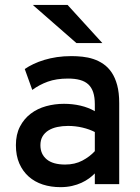

<svg xmlns="http://www.w3.org/2000/svg" viewBox="-20 -752 572 784"><path d="M466.8 0H367.2V-43.9Q357.4 -33.7 343.8 -23.7Q330.1 -13.7 312.7 -5.6Q295.4 2.4 273.9 7.3Q252.4 12.2 227.1 12.2Q188 12.2 154.8 1.5Q121.6 -9.3 97.2 -31Q72.8 -52.7 58.8 -84.7Q44.9 -116.7 44.9 -159.2Q44.9 -203.1 61.5 -235.1Q78.1 -267.1 105.5 -287.8Q132.8 -308.6 168.2 -318.4Q203.6 -328.1 241.2 -328.1Q276.4 -328.1 308.8 -320.6Q341.3 -313 367.2 -297.9V-326.2Q367.2 -355 360.6 -375Q354 -395 340.6 -407.5Q327.1 -419.9 306.6 -425.5Q286.1 -431.2 257.8 -431.2Q210 -431.2 175 -418.5Q140.1 -405.8 111.8 -384.8L81.1 -470.2Q96.7 -481 116.7 -490.5Q136.7 -500 160.6 -507.3Q184.6 -514.6 212.4 -518.8Q240.2 -522.9 272 -522.9Q293.5 -522.9 316.4 -520.5Q339.4 -518.1 361.1 -511Q382.8 -503.9 402.1 -490.7Q421.4 -477.5 435.8 -456.3Q450.2 -435.1 458.5 -404.3Q466.8 -373.5 466.8 -331.1ZM246.1 -80.1Q285.6 -80.1 316.2 -96.2Q346.7 -112.3 367.2 -134.8V-212.9Q345.7 -224.1 316.9 -231Q288.1 -237.8 257.8 -237.8Q234.4 -237.8 213.9 -233.4Q193.4 -229 178 -219.5Q162.6 -210 153.8 -195.1Q145 -180.2 145 -159.2Q145 -122.6 170.7 -101.3Q196.3 -80.1 246.1 -80.1ZM292 -576.2 113.8 -731.9H255.9L397.9 -576.2Z"/></svg>

Font: Overpass
Style: Regular
Weight: 400
Designer: Delve Withrington
Foundry: Delve Fonts
Version: Version 1.001